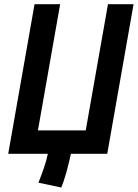

<svg xmlns="http://www.w3.org/2000/svg" viewBox="-20 -713 639 890"><path d="M264.2 156.2C279.8 118.7 296.4 58.1 308.6 0H477.1L599.1 -693.4H480.5L377.4 -108.4H155.8L258.8 -693.4H140.1L18.1 0H136.7H201.7C193.8 40.5 175.8 89.4 158.2 133.8Z"/></svg>

Font: Cascadia Code SemiBold
Style: Italic
Weight: 600
Italic angle: -10°
Monospace: yes
Designer: Aaron Bell
Foundry: Saja Typeworks
Version: Version 2404.023